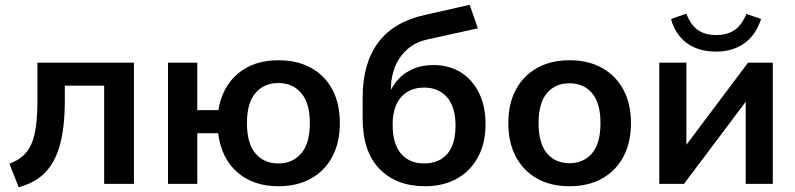

<svg xmlns="http://www.w3.org/2000/svg" viewBox="-20 -766 3311 800"><path d="M58 14 19 -84Q52 -96 74.5 -115.5Q97 -135 110.5 -165.5Q124 -196 130 -241.5Q136 -287 136 -350V-505H538V0H414V-409H250V-346Q250 -237 230 -163.5Q210 -90 168 -47Q126 -4 58 14Z M1140 10Q1035 10 968.5 -48.5Q902 -107 889 -211H802V0H680V-505H802V-307H890Q906 -405 972 -460Q1038 -515 1140 -515Q1218 -515 1275.5 -483.5Q1333 -452 1364.5 -393.5Q1396 -335 1396 -253Q1396 -172 1364.5 -113Q1333 -54 1275.5 -22Q1218 10 1140 10ZM1140 -85Q1199 -85 1235 -126.5Q1271 -168 1271 -253Q1271 -337 1235 -378.5Q1199 -420 1140 -420Q1080 -420 1044.5 -378.5Q1009 -337 1009 -253Q1009 -168 1044.5 -126.5Q1080 -85 1140 -85Z M1751 10Q1632 10 1561.5 -62Q1491 -134 1491 -273V-359Q1491 -502 1556 -589Q1621 -676 1752 -704L1937 -746L1971 -648L1763 -602Q1711 -591 1677 -560.5Q1643 -530 1626 -488Q1609 -446 1609 -398V-345H1592Q1603 -390 1629 -423.5Q1655 -457 1695 -476Q1735 -495 1786 -495Q1850 -495 1898.5 -465.5Q1947 -436 1975 -380.5Q2003 -325 2003 -248Q2003 -169 1971.5 -111Q1940 -53 1883.5 -21.5Q1827 10 1751 10ZM1747 -85Q1809 -85 1843.5 -124.5Q1878 -164 1878 -243Q1878 -320 1843 -360.5Q1808 -401 1747 -401Q1686 -401 1651 -361Q1616 -321 1616 -247Q1616 -166 1651 -125.5Q1686 -85 1747 -85Z M2353.1 10Q2275 10 2218 -22Q2161 -54 2129.5 -112.8Q2098 -171.7 2098 -252.8Q2098 -334 2129.5 -392.5Q2161 -451 2218.2 -483Q2275.4 -515 2353.2 -515Q2431 -515 2488.5 -483Q2546 -451 2577.5 -392.4Q2609 -333.7 2609 -252.9Q2609 -172 2577.5 -113Q2546 -54 2488.6 -22Q2431.2 10 2353.1 10ZM2352.9 -86Q2412 -86 2447 -127.5Q2482 -169 2482 -253Q2482 -337 2446.8 -378Q2411.7 -419 2352.8 -419Q2294 -419 2259 -378Q2224 -337 2224 -253Q2224 -169 2258.9 -127.5Q2293.9 -86 2352.9 -86Z M2727 0V-505H2840V-123H2810L3097 -505H3200V0H3087V-383H3118L2830 0ZM2963 -551Q2913 -551 2875 -567.5Q2837 -584 2812 -614.5Q2787 -645 2776 -687L2840 -709Q2857 -663 2887 -641.5Q2917 -620 2964 -620Q3011 -620 3041 -641Q3071 -662 3090 -708L3151 -687Q3130 -620 3081.5 -585.5Q3033 -551 2963 -551Z"/></svg>

Font: Mulish ExtraLight
Style: Regular
Weight: 200
Designer: Vernon Adams
Foundry: Vernon Adams
Version: Version 3.603